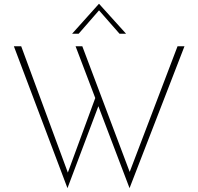

<svg xmlns="http://www.w3.org/2000/svg" viewBox="-20 -944 1028 996"><path d="M52 -704H90L337 -35L328 -38L478 -446L494 -403L330 32ZM372 -704H407L660 -33L647 -37L901 -704H937L652 32ZM600 -769 486 -899 503 -901 388 -769H354L493 -924H494L634 -769Z"/></svg>

Font: Josefin Sans Thin ExtraLight
Style: Regular
Weight: 250
Version: Version 2.001